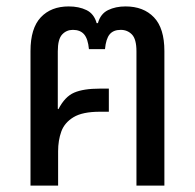

<svg xmlns="http://www.w3.org/2000/svg" viewBox="-20 -578 606 598"><path d="M75 0V-419Q75 -490 107 -524Q139 -558 194 -558Q226 -558 249.5 -546.5Q273 -535 281 -506H285Q293 -535 316.5 -546.5Q340 -558 371 -558Q427 -558 459.5 -524Q492 -490 492 -419V0H405V-418Q405 -456 391 -470.5Q377 -485 356 -485Q333 -485 321.5 -471Q310 -457 307 -425H257Q254 -457 242 -471Q230 -485 207 -485Q187 -485 173.5 -470.5Q160 -456 160 -418V-239L162 -238Q182 -277 211 -289.5Q240 -302 291 -302H319V-230H291Q237 -230 209 -213Q181 -196 171 -168.5Q161 -141 161 -107V0Z"/></svg>

Font: Noto Sans Thai SemiCondensed
Style: Regular
Weight: 400
Width: 4
Designer: Monotype Design Team
Foundry: Monotype Imaging Inc.
Version: Version 2.001